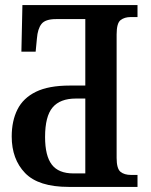

<svg xmlns="http://www.w3.org/2000/svg" viewBox="-20 -734 592 754"><path d="M250 0Q131 0 78.5 -54.5Q26 -109 26 -198Q26 -259 48.5 -304Q71 -349 121 -373.5Q171 -398 254 -398H315V-659H200Q158 -659 143 -640Q128 -621 125 -583L120 -531H64L68 -714H520V-667H493Q469 -667 453.5 -655Q438 -643 438 -599V-114Q438 -72 453 -59.5Q468 -47 495 -47H520V0ZM268 -53H315V-347H278Q216 -347 186.5 -312Q157 -277 157 -196Q157 -122 183.5 -87.5Q210 -53 268 -53Z"/></svg>

Font: Noto Serif Condensed SemiBold
Style: Regular
Weight: 600
Width: 3
Designer: Monotype Design Team
Foundry: Monotype Imaging Inc.
Version: Version 2.013